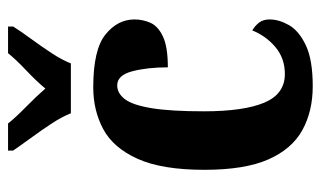

<svg xmlns="http://www.w3.org/2000/svg" viewBox="-184 -622 816 489"><g transform="rotate(-90 224.5 -378.0)"><path d="M249 10Q185 10 137 -16.5Q89 -43 62.5 -103Q36 -163 36 -266Q36 -374 64 -436Q92 -498 139.5 -523.5Q187 -549 246 -549Q342 -549 380.5 -518Q419 -487 419 -444Q419 -423 410.5 -403.5Q402 -384 375.5 -371.5Q349 -359 297 -359Q297 -411 287 -449.5Q277 -488 251 -488Q231 -488 216 -468.5Q201 -449 193 -400.5Q185 -352 185 -267Q185 -166 207 -113.5Q229 -61 280 -61Q320 -61 348.5 -85Q377 -109 391 -144Q403 -137 411 -126.5Q419 -116 419 -100Q419 -76 404.5 -50.5Q390 -25 353 -7.5Q316 10 249 10ZM180 -606Q171 -629 153.5 -655.5Q136 -682 117 -708Q98 -734 85 -753V-766H154Q169 -747 196.5 -720Q224 -693 243 -671Q261 -693 289.5 -720Q318 -747 333 -766H401V-753Q389 -734 370 -708Q351 -682 333.5 -655.5Q316 -629 307 -606Z"/></g></svg>

Font: Noto Serif Myanmar ExtraCondensed ExtraBold
Style: Regular
Weight: 800
Width: 2
Designer: Ben Mitchell and the Monotype Design Team
Foundry: Monotype Imaging Inc.
Version: Version 2.106; ttfautohint (v1.8.4.7-5d5b)